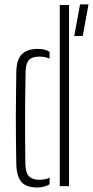

<svg xmlns="http://www.w3.org/2000/svg" viewBox="-20 -822 411 848"><path d="M52 -97Q51 -146.5 50.5 -198.8Q50 -251 50 -303.5Q50 -356 50.8 -406.5Q51.5 -457 52 -503Q53 -560 77 -583Q101 -606 146 -606Q162.5 -606 175.5 -603Q188.5 -600 199 -593V-563Q179.5 -572 154 -572Q121 -572 107.5 -556.5Q94 -541 93 -505Q91.5 -436.5 91 -362.2Q90.5 -288 90.8 -219.5Q91 -151 92 -99Q93 -58 108.5 -43Q124 -28 153 -28Q179.5 -28 199 -37V-8Q188 -1.5 174.8 2.2Q161.5 6 144 6Q96 6 74.8 -18.2Q53.5 -42.5 52 -97ZM244 0V-800H285V0ZM308 -663 333.5 -802.5H371L345.5 -663Z"/></svg>

Font: Big Shoulders Stencil Text SC Thin
Style: Regular
Weight: 100
Designer: Patric King
Foundry: XO Type Co
Version: Version 2.001